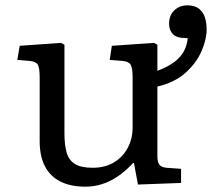

<svg xmlns="http://www.w3.org/2000/svg" viewBox="-20 -687 796 721"><path d="M300 14Q245 14 206.5 -5.5Q168 -25 148.5 -63Q129 -101 129 -157V-396Q129 -432 122 -444Q115 -456 92 -458L45 -462L54 -515L209 -526L222 -519V-186Q222 -144 230 -115Q238 -86 261 -71.5Q284 -57 328 -57Q374 -57 407.5 -77Q441 -97 459.5 -131.5Q478 -166 478 -208V-396Q478 -431 471 -443.5Q464 -456 441 -458L392 -462L400 -515L558 -526L571 -519V-421Q613 -437 637 -456Q661 -475 672 -497.5Q683 -520 685 -544H678Q644 -544 629.5 -558.5Q615 -573 615 -598Q615 -620 624 -635Q633 -650 648.5 -658.5Q664 -667 683 -667Q711 -667 727 -654.5Q743 -642 749.5 -621.5Q756 -601 756 -576Q756 -540 737 -495.5Q718 -451 677 -414Q636 -377 571 -362V-102Q571 -79 578 -69Q585 -59 605 -57L660 -53V0L498 6L483 -75H480Q451 -44 422 -24.5Q393 -5 363 4.5Q333 14 300 14Z"/></svg>

Font: Literata Variable Black
Style: Regular
Weight: 900
Designer: Latin by Veronika Burian and Jose Scaglione. Greek by Irene Vlachou. Cyrillic by Vera Evstafieva.
Foundry: TypeTogether
Version: Version 3.021